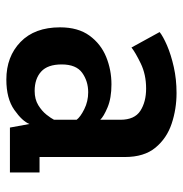

<svg xmlns="http://www.w3.org/2000/svg" viewBox="-6 -546 563 590"><g transform="rotate(90 275.0 -250.5)"><path d="M224 11Q153.5 11 108.5 -32.5Q63.5 -76 63.5 -154Q63.5 -209.5 89 -244.5Q114.5 -279.5 154.5 -295.8Q194.5 -312 238.5 -312Q281 -312 309.5 -300Q338 -288 347.5 -277.5V-339.5Q347.5 -383 320 -400.8Q292.5 -418.5 251.5 -418.5Q208.5 -418.5 174.5 -402Q140.5 -385.5 125.5 -373.5L78 -460Q91 -470.5 119.2 -482.8Q147.5 -495 185.2 -503.5Q223 -512 265.5 -512Q314.5 -512 359.5 -497Q404.5 -482 433.2 -447.2Q462 -412.5 462 -353V-91H509.5V0H371.5L360.5 -60Q352 -38 317.2 -13.5Q282.5 11 224 11ZM259 -76Q284.5 -76 302.8 -87.2Q321 -98.5 332 -112.5Q343 -126.5 347.5 -135.5V-205Q339 -216.5 315 -228.5Q291 -240.5 263 -240.5Q229 -240.5 203.2 -222Q177.5 -203.5 177.5 -159Q177.5 -116 199.5 -96Q221.5 -76 259 -76Z"/></g></svg>

Font: Trispace SemiCondensed Medium
Style: Regular
Weight: 500
Width: 4
Designer: Tyler Finck
Foundry: Etcetera Type Company
Version: Version 1.210; ttfautohint (v1.8.3)